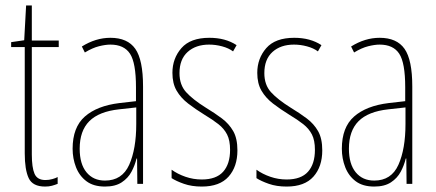

<svg xmlns="http://www.w3.org/2000/svg" viewBox="-20 -676 1605 706"><path d="M147 -14Q160 -14 172.5 -17.5Q185 -21 192 -25V0Q182 4 171 7Q160 10 146 10Q100 10 85.5 -21Q71 -52 71 -112V-503H21V-521L69 -528L76 -656H97V-527H196V-503H97V-108Q97 -60 107 -37Q117 -14 147 -14Z M386 -537Q449 -537 477.5 -496.5Q506 -456 506 -358V0H485L484 -93H482Q476 -68 463.5 -44.5Q451 -21 427.5 -5.5Q404 10 366 10Q324 10 298 -9.5Q272 -29 259.5 -61Q247 -93 247 -129Q247 -208 292 -247.5Q337 -287 419 -297L480 -304V-355Q480 -445 458 -478.5Q436 -512 386 -512Q368 -512 344 -506Q320 -500 292 -483L281 -505Q332 -537 386 -537ZM418 -274Q344 -266 308.5 -230.5Q273 -195 273 -129Q273 -73 298 -42.5Q323 -12 366 -12Q429 -12 455 -70Q481 -128 481 -220V-281Z M853 -123Q853 -63 820.5 -26.5Q788 10 722 10Q685 10 656.5 0Q628 -10 611 -21V-52Q633 -36 662 -26Q691 -16 722 -16Q775 -16 800.5 -44.5Q826 -73 826 -125Q826 -160 815 -181.5Q804 -203 783 -219.5Q762 -236 732 -254Q698 -275 671.5 -295.5Q645 -316 629.5 -342.5Q614 -369 614 -408Q614 -461 647 -499Q680 -537 750 -537Q809 -537 850 -510L837 -487Q821 -499 797 -505.5Q773 -512 749 -512Q700 -512 670 -485Q640 -458 640 -407Q640 -364 664.5 -337Q689 -310 737 -280Q770 -260 796 -240.5Q822 -221 837.5 -194Q853 -167 853 -123Z M1165 -123Q1165 -63 1132.5 -26.5Q1100 10 1034 10Q997 10 968.5 0Q940 -10 923 -21V-52Q945 -36 974 -26Q1003 -16 1034 -16Q1087 -16 1112.5 -44.5Q1138 -73 1138 -125Q1138 -160 1127 -181.5Q1116 -203 1095 -219.5Q1074 -236 1044 -254Q1010 -275 983.5 -295.5Q957 -316 941.5 -342.5Q926 -369 926 -408Q926 -461 959 -499Q992 -537 1062 -537Q1121 -537 1162 -510L1149 -487Q1133 -499 1109 -505.5Q1085 -512 1061 -512Q1012 -512 982 -485Q952 -458 952 -407Q952 -364 976.5 -337Q1001 -310 1049 -280Q1082 -260 1108 -240.5Q1134 -221 1149.5 -194Q1165 -167 1165 -123Z M1376 -537Q1439 -537 1467.5 -496.5Q1496 -456 1496 -358V0H1475L1474 -93H1472Q1466 -68 1453.5 -44.5Q1441 -21 1417.5 -5.5Q1394 10 1356 10Q1314 10 1288 -9.5Q1262 -29 1249.5 -61Q1237 -93 1237 -129Q1237 -208 1282 -247.5Q1327 -287 1409 -297L1470 -304V-355Q1470 -445 1448 -478.5Q1426 -512 1376 -512Q1358 -512 1334 -506Q1310 -500 1282 -483L1271 -505Q1322 -537 1376 -537ZM1408 -274Q1334 -266 1298.5 -230.5Q1263 -195 1263 -129Q1263 -73 1288 -42.5Q1313 -12 1356 -12Q1419 -12 1445 -70Q1471 -128 1471 -220V-281Z"/></svg>

Font: Noto Sans Gujarati ExtraCondensed Thin
Style: Regular
Weight: 100
Width: 2
Designer: Jelle Bosma - Monotype Design Team, Universal Thirst
Foundry: Monotype Imaging Inc.
Version: Version 2.106; ttfautohint (v1.8.4.7-5d5b)